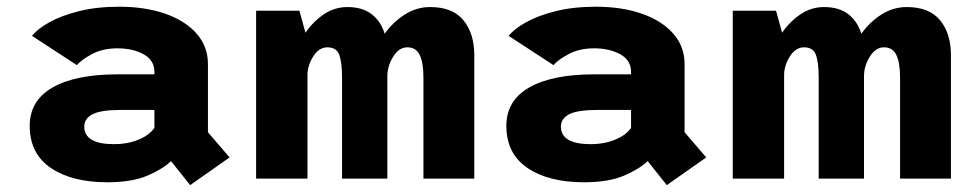

<svg xmlns="http://www.w3.org/2000/svg" viewBox="-20 -532 2880 572"><path d="M546.5 19.5 489.5 -52Q466 -29 419.8 -9Q373.5 11 299.5 11Q194 11 131.2 -31.8Q68.5 -74.5 68.5 -157Q68.5 -232.5 136.8 -271.5Q205 -310.5 330 -310.5H440V-318Q440 -352.5 408 -370.2Q376 -388 330 -388Q286.5 -388 254.8 -371.2Q223 -354.5 209 -338L75.5 -425Q91 -445.5 126.8 -465.5Q162.5 -485.5 215.5 -498.8Q268.5 -512 335.5 -512Q411.5 -512 471.2 -491.5Q531 -471 565.2 -432.5Q599.5 -394 599.5 -340.5V-138L664 -63ZM320.5 -102.5Q360 -102.5 392.2 -115.8Q424.5 -129 440 -151V-204.5H340.5Q281 -204.5 256 -191.8Q231 -179 231 -155Q231 -102.5 320.5 -102.5Z M743 0V-500H872L890 -434.5Q913 -468 945 -489.5Q977 -511 1015 -511Q1060 -511 1087.5 -489.5Q1115 -468 1126 -431.5Q1151 -466.5 1186 -488.8Q1221 -511 1261.5 -511Q1328.5 -511 1360.8 -471.5Q1393 -432 1393 -367.5V0H1241.5V-300Q1241.5 -345 1230.5 -368Q1219.5 -391 1193.5 -391Q1169 -391 1152 -364.2Q1135 -337.5 1134 -308V0H999V-301Q999 -346 990.8 -368.5Q982.5 -391 955.5 -391Q931 -391 914.2 -365.5Q897.5 -340 896 -312V0Z M1966.5 19.5 1909.5 -52Q1886 -29 1839.8 -9Q1793.5 11 1719.5 11Q1614 11 1551.2 -31.8Q1488.5 -74.5 1488.5 -157Q1488.5 -232.5 1556.8 -271.5Q1625 -310.5 1750 -310.5H1860V-318Q1860 -352.5 1828 -370.2Q1796 -388 1750 -388Q1706.5 -388 1674.8 -371.2Q1643 -354.5 1629 -338L1495.5 -425Q1511 -445.5 1546.8 -465.5Q1582.5 -485.5 1635.5 -498.8Q1688.5 -512 1755.5 -512Q1831.5 -512 1891.2 -491.5Q1951 -471 1985.2 -432.5Q2019.5 -394 2019.5 -340.5V-138L2084 -63ZM1740.5 -102.5Q1780 -102.5 1812.2 -115.8Q1844.5 -129 1860 -151V-204.5H1760.5Q1701 -204.5 1676 -191.8Q1651 -179 1651 -155Q1651 -102.5 1740.5 -102.5Z M2163 0V-500H2292L2310 -434.5Q2333 -468 2365 -489.5Q2397 -511 2435 -511Q2480 -511 2507.5 -489.5Q2535 -468 2546 -431.5Q2571 -466.5 2606 -488.8Q2641 -511 2681.5 -511Q2748.5 -511 2780.8 -471.5Q2813 -432 2813 -367.5V0H2661.5V-300Q2661.5 -345 2650.5 -368Q2639.5 -391 2613.5 -391Q2589 -391 2572 -364.2Q2555 -337.5 2554 -308V0H2419V-301Q2419 -346 2410.8 -368.5Q2402.5 -391 2375.5 -391Q2351 -391 2334.2 -365.5Q2317.5 -340 2316 -312V0Z"/></svg>

Font: League Mono
Style: Bold
Weight: 700
Width: 6
Designer: Tyler Finck
Foundry: The League of Moveable Type / Tyler Finck
Version: Version 2.300;RELEASE